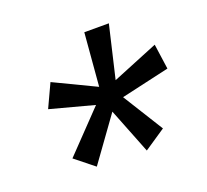

<svg xmlns="http://www.w3.org/2000/svg" viewBox="-93 -698 773 718"><g transform="rotate(-20 293.5 -339.0)"><path d="M256.3 -316.9 82.5 -363.3 125.5 -455.6 290.5 -376.5 308.1 -587.4H405.8L356.9 -378.9L539.6 -453.6L553.7 -353.5L361.3 -309.6L461.4 -148.9L376.5 -91.8L305.2 -272.5L180.2 -99.1L105 -159.2Z"/></g></svg>

Font: Roboto Mono Medium
Style: Italic
Weight: 500
Designer: Google
Version: Version 2.000985; 2015; ttfautohint (v1.3)